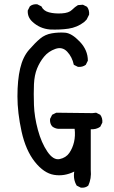

<svg xmlns="http://www.w3.org/2000/svg" viewBox="-20 -868 540 908"><path d="M362.3 19.5 342.8 9.8Q325.2 -19.5 331.1 -56.6Q284.2 -33.2 235.8 -41Q187.5 -48.8 144.5 -103Q101.6 -157.2 82 -246.1Q62.5 -335 62.5 -412.1Q62.5 -489.3 75.2 -543.9Q87.9 -598.6 117.2 -632.3Q146.5 -666 169.9 -685.5Q193.4 -705.1 225.1 -710.4Q256.8 -715.8 288.1 -713.4Q319.3 -710.9 357.4 -670.9Q395.5 -630.9 395.5 -581.1L385.7 -561.5Q370.1 -549.8 348.6 -551.8L329.1 -561.5Q321.3 -598.6 297.9 -623.5Q274.4 -648.4 241.7 -636.7Q209 -625 188.5 -600.1Q168 -575.2 155.3 -543.9Q142.6 -512.7 140.6 -469.7Q138.7 -426.8 140.6 -371.1Q142.6 -315.4 159.2 -253.9Q175.8 -192.4 204.1 -150.9Q232.4 -109.4 262.2 -115.7Q292 -122.1 307.6 -144.5Q323.2 -167 330.1 -196.3Q336.9 -225.6 333 -258.8H254.9Q238.3 -260.7 226.6 -270.5Q214.8 -284.2 216.8 -305.7L226.6 -325.2L246.1 -335L417 -333L434.6 -335L454.1 -325.2Q465.8 -309.6 463.9 -288.1L454.1 -268.6Q434.6 -254.9 409.2 -256.8V-64.5Q413.1 -23.4 397.5 9.8Q383.8 21.5 362.3 19.5ZM216.8 -728.5Q168 -732.4 132.8 -765.6Q109.4 -787.1 111.3 -818.4L121.1 -837.9Q134.8 -849.6 156.2 -847.7L175.8 -837.9Q185.5 -816.4 211.9 -809.6Q238.3 -802.7 272 -804.7Q305.7 -806.6 320.3 -821.3Q335 -835.9 348.6 -843.8L372.1 -845.7L391.6 -835.9Q403.3 -820.3 401.4 -798.8L389.6 -775.4L377.9 -763.7Q344.7 -738.3 303.7 -732.4Q262.7 -726.6 216.8 -728.5Z"/></svg>

Font: JasonHandwriting4
Style: Regular
Weight: 400
Version: Version 1.01.21